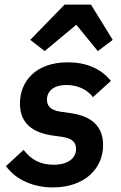

<svg xmlns="http://www.w3.org/2000/svg" viewBox="-20 -806 529 838"><path d="M262 -786 112 -632 175 -583 313 -698 407 -583 472 -632 377 -786ZM211 12C350 12 430 -71 430 -173C430 -256 378 -299 290 -312L241 -319C198 -326 185 -346 185 -371C185 -409 215 -435 270 -435C321 -435 361 -414 386 -382L464 -453C420 -507 356 -534 276 -534C134 -534 67 -449 67 -354C67 -270 120 -228 206 -215L255 -208C299 -201 312 -181 312 -156C312 -117 279 -87 214 -87C154 -87 114 -111 83 -152L6 -81C50 -20 127 12 211 12Z"/></svg>

Font: Braiins Sans SemiBold
Style: Italic
Weight: 600
Italic angle: -11.31°
Designer: Mike Abbink, Paul van der Laan, Pieter van Rosmalen, Jiri Chlebus, Lubos Buracinsky
Foundry: Bold Monday, Sudetype
Version: Version 1.000;hotconv 1.0.109;makeotfexe 2.5.65596